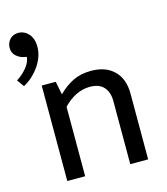

<svg xmlns="http://www.w3.org/2000/svg" viewBox="-131 -827 794 913"><g transform="rotate(-15 266.5 -370.5)"><path d="M175 0H87V-470H156L169 -405Q204 -440 242.5 -458.5Q281 -477 331 -477Q403 -477 444 -436.5Q485 -396 485 -324V0H397V-311Q397 -354 374.5 -379.5Q352 -405 306 -405Q236 -405 175 -342ZM36 -624Q21 -627 3.5 -641.5Q-14 -656 -14 -682Q-14 -706 1.5 -723.5Q17 -741 45 -741Q57 -741 69 -736Q81 -731 91.5 -720.5Q102 -710 108.5 -693.5Q115 -677 115 -653Q115 -630 107 -606.5Q99 -583 84 -561Q69 -539 49 -520.5Q29 -502 5 -489L-20 -524Q8 -541 30 -567.5Q52 -594 54 -620Z"/></g></svg>

Font: Mukta
Style: Regular
Weight: 400
Designer: Girish Dalvi and Yashodeep Gholap
Foundry: Ek Type
Version: Version 2.538;PS 1.001;hotconv 16.6.51;makeotf.lib2.5.65220;